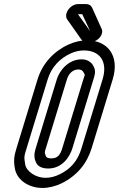

<svg xmlns="http://www.w3.org/2000/svg" viewBox="-20 -897 587 948"><path d="M394.1 -648C470.1 -648 514.2 -596 486.4 -505L382.4 -165C363.2 -102 329.3 -63 274 -36C251.6 -25 227.8 -19 204.8 -19C156.8 -19 111.3 -50 104.7 -84C96.9 -124 100.7 -130 111.4 -165L215.4 -505C234 -566 274.9 -608 328.5 -633C350.6 -643 373.1 -648 394.1 -648ZM409.4 -698C380.4 -698 349.3 -691 318 -677C245.9 -644 189.5 -584 165.4 -505L61.4 -165C50.7 -130 45.4 -106 54 -62C65.8 -6 123.5 31 189.5 31C220.5 31 253 23 284.6 8C358.9 -29 408.9 -88 432.4 -165L536.4 -505C572.2 -622 511.4 -698 409.4 -698ZM443.3 -567C432.7 -591 410.7 -604 382.7 -604C317.7 -604 273.8 -549 260.4 -505L156.4 -165C150.3 -145 145.3 -122 157.4 -96C166.6 -74 189.9 -65 217.9 -65C286.9 -65 324.3 -122 337.4 -165L441.4 -505C447.2 -524 454.6 -545 443.3 -567ZM391.4 -505 287.4 -165C277.4 -132 264.2 -115 233.2 -115C215.2 -115 208.7 -120 206.5 -126C198.6 -146 200.3 -145 206.4 -165L310.4 -505C319 -533 338.4 -554 367.4 -554C380.4 -554 388.8 -549 394.2 -537C400.6 -522 400.3 -534 391.4 -505ZM425.2 -743 364.8 -827H385.8C386.8 -827 386.5 -826 386.5 -826ZM409.3 -691H431.3C465.3 -691 495.2 -730 481.1 -756L435.3 -858C429.3 -871 419.1 -877 403.1 -877H367.1C326.1 -877 293.1 -828 311.9 -801L380.2 -704C387.9 -693 395.3 -691 409.3 -691Z"/></svg>

Font: DIN Rundschrift
Style: EngKontKu
Weight: 400
Width: 3
Version: Version 1.027